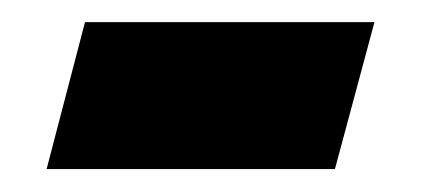

<svg xmlns="http://www.w3.org/2000/svg" viewBox="-20 -341 377 171"><path d="M313.5 -321.3H55.7L21.5 -190.4H278.3Z"/></svg>

Font: FreeUniversal
Style: BoldItalic
Weight: 700
Italic angle: -11°
Version: Version 1.001